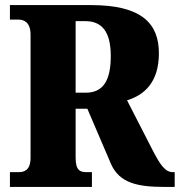

<svg xmlns="http://www.w3.org/2000/svg" viewBox="-20 -734 706 754"><path d="M19 0H341V-58H320C295 -58 277 -64 277 -115V-307H323L416 -90C449 -15 521 0 624 0H666V-58H659C630 -58 611 -83 580 -143L479 -340C547 -361 604 -411 604 -525C604 -642 536 -714 338 -714H19V-657H53C70 -657 100 -650 100 -598V-115C100 -64 74 -58 53 -58H19ZM317 -370H277V-651H315C380 -651 415 -610 415 -514C415 -419 386 -370 317 -370Z"/></svg>

Font: Noto Serif Armenian Condensed Black
Style: Regular
Weight: 900
Width: 3
Designer: Monotype Design Team
Foundry: Monotype Imaging Inc.
Version: Version 2.008